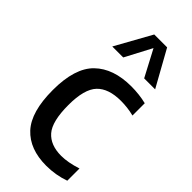

<svg xmlns="http://www.w3.org/2000/svg" viewBox="-257 -863 928 928"><g transform="rotate(45 207.5 -399.0)"><path d="M275 10Q161.5 10 100.2 -56.2Q39 -122.5 39 -271.5Q39 -422 106 -487.2Q173 -552.5 295 -552.5Q321.5 -552.5 347.8 -549.5Q374 -546.5 398.5 -540.5V-456.5Q375 -462.5 352.2 -465Q329.5 -467.5 309.5 -467.5Q224.5 -467.5 184 -424.8Q143.5 -382 143.5 -273.5Q143.5 -161.5 181.2 -118.2Q219 -75 292.5 -75Q338.5 -75 398.5 -94.5V-11Q339 10 275 10ZM93.5 -623.5 196 -808H284L386.5 -623.5H311.5L240 -759L168.5 -623.5Z"/></g></svg>

Font: Encode Sans SmCnd Md
Style: Regular
Weight: 500
Width: 4
Designer: Multiple Designers
Foundry: Impallari Type
Version: Version 3.002; ttfautohint (v1.8.3) -l 8 -r 50 -G 200 -x 14 